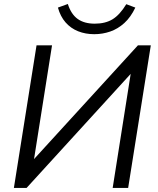

<svg xmlns="http://www.w3.org/2000/svg" viewBox="-20 -929 780 949"><path d="M48.6 0 160.6 -705H237.2L142.5 -106.4L117.1 -108.7L661.8 -705H725.4L613.4 0H536.9L631.5 -599.1L656 -596.8L111.3 0ZM445.8 -760Q402.8 -760 366.5 -774.3Q330.1 -788.7 304.2 -818.1Q278.4 -847.5 266.3 -891.5L315.3 -909.3Q331.4 -858.7 364 -835.3Q396.6 -812 448.2 -812Q500.7 -812 536.3 -833.7Q571.9 -855.4 604.3 -908.3L648.9 -891.5Q626.2 -843.9 594.4 -815Q562.6 -786.2 524.7 -773.1Q486.9 -760 445.8 -760Z"/></svg>

Font: Nunito Sans 12pt ExtraLight
Style: Italic
Weight: 200
Italic angle: -9°
Designer: Vernon Adams
Foundry: Vernon Adams
Version: Version 3.101;gftools[0.9.27]